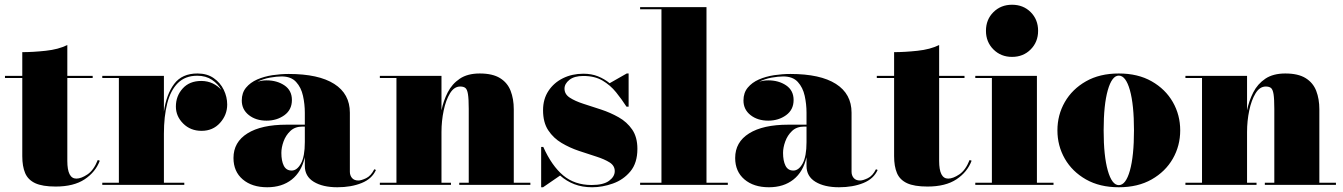

<svg xmlns="http://www.w3.org/2000/svg" viewBox="-20 -780 5666 810"><path d="M401 -102Q383 -54 337 -23.5Q291 7 215 7Q159 7 128.5 -7.2Q98 -21.5 86 -50Q74 -78.5 74 -121V-451H1V-460H74V-560Q119 -560 172.8 -565.8Q226.5 -571.5 264 -590V-460H371V-451H264V-101Q264 -26.5 302 -26.5Q322.5 -26.5 349 -44.2Q375.5 -62 392.5 -105Z M411.5 -9H481.5V-451H411.5V-460H671.5V-309Q682 -382.5 715 -426.2Q748 -470 813 -470Q853.5 -470 881.5 -450.5Q909.5 -431 924 -401Q938.5 -371 938.5 -339Q938.5 -295 908.2 -261.5Q878 -228 830.5 -228Q783.5 -228 752.8 -258.8Q722 -289.5 722 -330.5Q722 -375 750.8 -406.8Q779.5 -438.5 829 -438.5Q855.5 -438.5 877.5 -428Q899.5 -417.5 914 -400.5Q900 -426 874.2 -443.2Q848.5 -460.5 812 -460.5Q761.5 -460.5 730.5 -429.8Q699.5 -399 685.5 -343.8Q671.5 -288.5 671.5 -215.5V-9H757.5V0H411.5Z M1189 -254H1266V-304.5Q1266 -340.5 1258.2 -375.8Q1250.5 -411 1229.2 -434.2Q1208 -457.5 1168 -457.5Q1147 -457.5 1118.8 -452.5Q1090.5 -447.5 1066 -435Q1084.5 -441 1104.5 -441Q1148.5 -441 1180 -419.8Q1211.5 -398.5 1211.5 -358Q1211.5 -317 1179.8 -294Q1148 -271 1104.5 -271Q1059.5 -271 1029.8 -294.5Q1000 -318 1000 -356Q1000 -388.5 1018 -410.2Q1036 -432 1065.2 -444.8Q1094.5 -457.5 1129.2 -462.8Q1164 -468 1198 -468Q1324 -468 1390 -426Q1456 -384 1456 -304.5V-55.5Q1456 -40 1465 -29.2Q1474 -18.5 1492 -18.5Q1504 -18.5 1524.5 -28.2Q1545 -38 1559 -66L1566 -63Q1549.5 -25.5 1505.5 -7.8Q1461.5 10 1403 10Q1341.5 10 1303.8 -13Q1266 -36 1266 -80V-117Q1252 -55 1210.8 -22.5Q1169.5 10 1107.5 10Q1043 10 1004 -23.2Q965 -56.5 965 -113.5Q965 -180.5 1023.8 -217.2Q1082.5 -254 1189 -254ZM1210.5 -60.5Q1233 -60.5 1249.5 -90Q1266 -119.5 1266 -180.5V-246H1256Q1224.5 -246 1205 -227.5Q1185.5 -209 1176.2 -183.2Q1167 -157.5 1167 -135Q1167 -101.5 1177.2 -81Q1187.5 -60.5 1210.5 -60.5Z M1582.5 -9H1652.5V-451H1582.5V-460H1842.5V-314.5Q1850.5 -354.5 1868.8 -390.2Q1887 -426 1919.8 -448Q1952.5 -470 2004 -470Q2058 -470 2089.5 -450.5Q2121 -431 2134.2 -396.8Q2147.5 -362.5 2147.5 -319V-9H2217.5V0H1917.5V-9H1957.5V-320.5Q1957.5 -362.5 1954.2 -382.8Q1951 -403 1943.2 -409Q1935.5 -415 1921.5 -415Q1896 -415 1878.5 -386.5Q1861 -358 1851.8 -313.8Q1842.5 -269.5 1842.5 -223V-9H1882.5V0H1582.5Z M2271 10H2263V-160H2272Q2308 -80 2356.2 -39.8Q2404.5 0.5 2476 0.5Q2525.5 0.5 2549.5 -17.2Q2573.5 -35 2573.5 -58Q2573.5 -81 2551.8 -94.8Q2530 -108.5 2495.5 -119.5Q2461 -130.5 2422.2 -143.5Q2383.5 -156.5 2349 -177Q2314.5 -197.5 2292.8 -230.5Q2271 -263.5 2271 -315Q2271 -362 2293.8 -396.5Q2316.5 -431 2355 -450Q2393.5 -469 2441 -469Q2475.5 -469 2502.8 -458Q2530 -447 2552 -429L2624 -470H2632V-330H2623Q2603 -361 2579 -390.8Q2555 -420.5 2522 -440Q2489 -459.5 2441 -459.5Q2402.5 -459.5 2382 -443Q2361.5 -426.5 2361.5 -406Q2361.5 -382.5 2383.8 -368Q2406 -353.5 2441 -342.2Q2476 -331 2515.5 -318Q2555 -305 2590 -285.2Q2625 -265.5 2647 -233.5Q2669 -201.5 2669 -152Q2669 -92.5 2639.5 -57Q2610 -21.5 2565.8 -5.8Q2521.5 10 2478 10Q2436.5 10 2403.2 -2.8Q2370 -15.5 2343 -39.5Z M2680.5 -9H2770.5V-741H2680.5V-750H2960.5V-9H3050.5V0H2680.5Z M3305.5 -254H3382.5V-304.5Q3382.5 -340.5 3374.8 -375.8Q3367 -411 3345.8 -434.2Q3324.5 -457.5 3284.5 -457.5Q3263.5 -457.5 3235.2 -452.5Q3207 -447.5 3182.5 -435Q3201 -441 3221 -441Q3265 -441 3296.5 -419.8Q3328 -398.5 3328 -358Q3328 -317 3296.2 -294Q3264.5 -271 3221 -271Q3176 -271 3146.2 -294.5Q3116.5 -318 3116.5 -356Q3116.5 -388.5 3134.5 -410.2Q3152.5 -432 3181.8 -444.8Q3211 -457.5 3245.8 -462.8Q3280.5 -468 3314.5 -468Q3440.5 -468 3506.5 -426Q3572.5 -384 3572.5 -304.5V-55.5Q3572.5 -40 3581.5 -29.2Q3590.5 -18.5 3608.5 -18.5Q3620.5 -18.5 3641 -28.2Q3661.5 -38 3675.5 -66L3682.5 -63Q3666 -25.5 3622 -7.8Q3578 10 3519.5 10Q3458 10 3420.2 -13Q3382.5 -36 3382.5 -80V-117Q3368.5 -55 3327.2 -22.5Q3286 10 3224 10Q3159.5 10 3120.5 -23.2Q3081.5 -56.5 3081.5 -113.5Q3081.5 -180.5 3140.2 -217.2Q3199 -254 3305.5 -254ZM3327 -60.5Q3349.5 -60.5 3366 -90Q3382.5 -119.5 3382.5 -180.5V-246H3372.5Q3341 -246 3321.5 -227.5Q3302 -209 3292.8 -183.2Q3283.5 -157.5 3283.5 -135Q3283.5 -101.5 3293.8 -81Q3304 -60.5 3327 -60.5Z M4079 -102Q4061 -54 4015 -23.5Q3969 7 3893 7Q3837 7 3806.5 -7.2Q3776 -21.5 3764 -50Q3752 -78.5 3752 -121V-451H3679V-460H3752V-560Q3797 -560 3850.8 -565.8Q3904.5 -571.5 3942 -590V-460H4049V-451H3942V-101Q3942 -26.5 3980 -26.5Q4000.5 -26.5 4027 -44.2Q4053.5 -62 4070.5 -105Z M4139.5 -650Q4139.5 -697.5 4171 -728.8Q4202.5 -760 4249.5 -760Q4297 -760 4328.2 -728.8Q4359.5 -697.5 4359.5 -650Q4359.5 -603 4328.2 -571.5Q4297 -540 4249.5 -540Q4202.5 -540 4171 -571.5Q4139.5 -603 4139.5 -650ZM4094.5 -9H4164.5V-451H4094.5V-460H4354.5V-9H4424.5V0H4094.5Z M4441 -230Q4441 -295 4472.2 -349.5Q4503.5 -404 4561.5 -437Q4619.5 -470 4700 -470Q4780.5 -470 4838.5 -437Q4896.5 -404 4927.8 -349.5Q4959 -295 4959 -230Q4959 -165 4927.8 -110.5Q4896.5 -56 4838.5 -23Q4780.5 10 4700 10Q4619.5 10 4561.5 -23Q4503.5 -56 4472.2 -110.5Q4441 -165 4441 -230ZM4636 -230Q4636 -122 4653.5 -60.5Q4671 1 4700 1Q4729.5 1 4746.8 -60.5Q4764 -122 4764 -230Q4764 -338 4746.8 -399.5Q4729.5 -461 4700 -461Q4671 -461 4653.5 -399.5Q4636 -338 4636 -230Z M4981 -9H5051V-451H4981V-460H5241V-314.5Q5249 -354.5 5267.2 -390.2Q5285.5 -426 5318.2 -448Q5351 -470 5402.5 -470Q5456.5 -470 5488 -450.5Q5519.5 -431 5532.8 -396.8Q5546 -362.5 5546 -319V-9H5616V0H5316V-9H5356V-320.5Q5356 -362.5 5352.8 -382.8Q5349.5 -403 5341.8 -409Q5334 -415 5320 -415Q5294.5 -415 5277 -386.5Q5259.5 -358 5250.2 -313.8Q5241 -269.5 5241 -223V-9H5281V0H4981Z"/></svg>

Font: Bodoni* 24pt Fatface
Style: Regular
Weight: 900
Version: Version 2.3